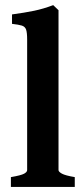

<svg xmlns="http://www.w3.org/2000/svg" viewBox="-20 -736 330 756"><path d="M22.9 0V-38.6Q62.5 -45.4 74.7 -52Q86.9 -58.6 86.9 -66.4V-580.1Q86.9 -607.4 82.8 -619.4Q78.6 -631.3 65.9 -635.3Q53.2 -639.2 27.3 -642.1V-679.2Q77.6 -686 114.3 -693.6Q150.9 -701.2 189.5 -715.8L210.4 -695.8V-66.4Q210.4 -59.6 223.9 -52.2Q237.3 -44.9 274.4 -38.6V0Z"/></svg>

Font: Namdhinggo ExtraBold
Style: Regular
Weight: 800
Designer: Victor Gaultney
Foundry: SIL International
Version: Version 3.001